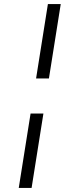

<svg xmlns="http://www.w3.org/2000/svg" viewBox="-20 -823 362 942"><path d="M220 -438H157L215 -803H278ZM135 99H72L130 -266H193Z"/></svg>

Font: Bitter Pro
Style: Italic
Weight: 400
Italic angle: -9°
Designer: Sol Matas, and Bitter project Authors
Foundry: Sol Matas
Version: Version 1.010